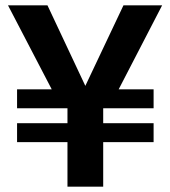

<svg xmlns="http://www.w3.org/2000/svg" viewBox="-20 -700 638 720"><path d="M233 0V-167H44V-238H233V-294H44V-365H174L10 -680H158L300 -378L443 -680H588L425 -365H556V-294H367V-238H556V-167H367V0Z"/></svg>

Font: TASA Orbiter Display
Style: Bold
Weight: 700
Designer: Weizhong Zhang
Version: Version 1.000;Glyphs 3.1.2 (3151)